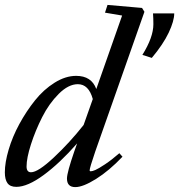

<svg xmlns="http://www.w3.org/2000/svg" viewBox="-23 -745 726 777"><path d="M43 11.2Q18.1 11.2 7.3 -3.7Q-3.4 -18.6 -3.4 -47.4Q-3.4 -87.4 12 -139.4Q27.3 -191.4 55.4 -243.2Q83.5 -294.9 118.7 -338.9Q153.8 -382.8 198 -410.4Q242.2 -438 285.2 -438Q347.2 -438 366.7 -384.8L471.2 -682.1L401.9 -693.8L412.1 -725.1L551.8 -712.9L561.5 -697.3L362.3 -131.3Q339.8 -65.4 339.8 -55.7Q339.8 -51.8 344.2 -51.8Q350.6 -51.8 363 -57.1Q375.5 -62.5 402.1 -80.1Q428.7 -97.7 460 -125L472.7 -110.8Q418.9 -54.2 366 -21Q313 12.2 281.7 12.2Q248 12.2 248 -22.5Q248 -46.4 277.8 -132.8L289.1 -164.6Q218.8 -84.5 153.6 -36.6Q88.4 11.2 43 11.2ZM591.3 -510.7 553.2 -522.9Q597.7 -594.2 597.7 -647Q597.7 -670.4 596.2 -690.9H682.1Q682.1 -660.2 659.7 -612.8Q637.2 -565.4 591.3 -510.7ZM84.5 -71.3Q84.5 -47.9 102.5 -47.9Q130.9 -47.9 194.8 -107.7Q258.8 -167.5 315.4 -239.3L352.5 -344.2Q335.9 -404.3 292 -404.3Q253.9 -404.3 214.6 -365Q175.3 -325.7 147.7 -271Q120.1 -216.3 102.3 -160.9Q84.5 -105.5 84.5 -71.3Z"/></svg>

Font: Elstob 14pt Medium
Style: Italic
Weight: 500
Italic angle: -20°
Designer: Peter S. Baker
Version: Version 1.015